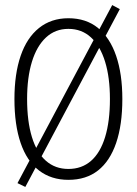

<svg xmlns="http://www.w3.org/2000/svg" viewBox="-20 -699 540 758"><path d="M80 39 49 24 423 -679 453 -663ZM250 11Q182 11 134 -26Q86 -63 61.5 -134.5Q37 -206 37 -308Q37 -407 61.5 -478.5Q86 -550 134 -588.5Q182 -627 250 -627Q320 -627 367 -588.5Q414 -550 438.5 -478.5Q463 -407 463 -308Q463 -206 438.5 -134.5Q414 -63 367 -26Q320 11 250 11ZM250 -32Q303 -32 339.5 -64Q376 -96 395 -158Q414 -220 414 -308Q414 -393 395 -455Q376 -517 339.5 -551Q303 -585 250 -585Q198 -585 161.5 -551Q125 -517 106 -455Q87 -393 87 -308Q87 -220 106 -158Q125 -96 161.5 -64Q198 -32 250 -32Z"/></svg>

Font: Inconsolata Light
Style: Regular
Weight: 300
Designer: Raph Levien, Cyreal, Brenton Simpson
Foundry: Raph Levien, Cyreal, Google
Version: Version 3.001